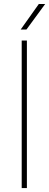

<svg xmlns="http://www.w3.org/2000/svg" viewBox="-20 -956 249 976"><path d="M116.7 -750C116.7 -750 90.3 -750 90.3 -750C90.3 -750 90.3 0 90.3 0C90.3 0 116.7 0 116.7 0C116.7 0 116.7 -750 116.7 -750ZM85 -805.7C85 -805.7 114.3 -805.7 114.3 -805.7C114.3 -805.7 209.5 -935.5 209.5 -935.5C209.5 -935.5 177.2 -935.5 177.2 -935.5C177.2 -935.5 85 -805.7 85 -805.7Z"/></svg>

Font: WOX
Style: Regular
Weight: 500
Designer: Google
Foundry: ""
Version: ""